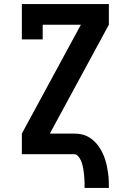

<svg xmlns="http://www.w3.org/2000/svg" viewBox="-20 -755 640 940"><path d="M394 165Q394 153 394 141.5Q394 130 393 118.5Q392 107 391 95.5Q390 84 388 73Q386 62 383 50.5Q380 39 375 28.5Q370 18 362 9Q354 0 343 0H87V-101L376 -634H189V-562H87V-735H513V-634L224 -101H343Q361 -101 378.5 -97.5Q396 -94 411.5 -85.5Q427 -77 440 -65Q453 -53 463 -38.5Q473 -24 481 -8Q489 8 494.5 25Q500 42 503.5 59.5Q507 77 509.5 94.5Q512 112 512.5 129.5Q513 147 513 165Z"/></svg>

Font: Iosevka Etoile
Style: Bold
Weight: 700
Designer: Belleve Invis
Foundry: Belleve Invis
Version: Version 28.1.0; ttfautohint (v1.8.4)